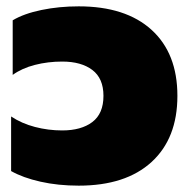

<svg xmlns="http://www.w3.org/2000/svg" viewBox="-20 -570 594 605"><path d="M15 -31V-203Q48 -181 90 -170Q132 -159 176 -159Q236 -159 271 -185.5Q306 -212 306 -268Q306 -323 271 -349.5Q236 -376 176 -376Q131 -376 90 -365.5Q49 -355 20 -334V-506Q55 -527 110.5 -538.5Q166 -550 228 -550Q376 -550 457.5 -476Q539 -402 539 -268Q539 -134 457.5 -59.5Q376 15 228 15Q163 15 107.5 2.5Q52 -10 15 -31Z"/></svg>

Font: Prompt Black
Style: Regular
Weight: 900
Designer: Katatrad Team
Foundry: CadsonDemak
Version: Version 1.001